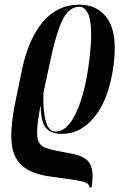

<svg xmlns="http://www.w3.org/2000/svg" viewBox="-20 -566 517 826"><path d="M365 240Q364 226 348.5 219.5Q333 213 296 207.5Q259 202 193 193Q112 181 73 145Q34 109 29.5 42.5Q25 -24 46 -127L74 -263Q102 -399 165 -472.5Q228 -546 320 -546Q405 -546 446 -480Q487 -414 467 -274Q447 -138 387.5 -64Q328 10 247 10Q203 10 180 -13Q157 -36 155 -107H153Q142 -45 140 -10Q138 25 146 43Q154 61 172.5 68.5Q191 76 221 82Q262 90 294.5 96.5Q327 103 347.5 117Q368 131 375 160Q382 189 374 240ZM219 0Q253 0 280.5 -36Q308 -72 328.5 -134.5Q349 -197 360 -276Q374 -375 372 -432Q370 -489 356 -513Q342 -537 322 -537Q276 -537 247.5 -477Q219 -417 192 -284L167 -167Q164 -92 176.5 -46Q189 0 219 0Z"/></svg>

Font: Noto Serif Display ExtraCondensed SemiBold
Style: Italic
Weight: 600
Width: 2
Italic angle: -12°
Designer: Monotype Design Team
Foundry: Monotype Imaging Inc.
Version: Version 2.009